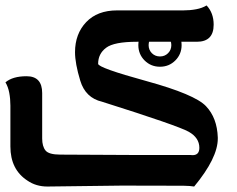

<svg xmlns="http://www.w3.org/2000/svg" viewBox="-38 -682 868 702"><path d="M546.9 -438Q513.7 -438 490.7 -460.9Q467.8 -483.9 467.8 -517.1Q467.8 -550.3 490.7 -573.2Q513.7 -596.2 546.9 -596.2Q580.1 -596.2 603 -573.2Q626 -550.3 626 -517.1Q626 -483.9 603 -460.9Q580.1 -438 546.9 -438ZM546.9 -475.6Q564.5 -475.6 576.4 -487.5Q588.4 -499.5 588.4 -517.1Q588.4 -534.7 576.4 -546.6Q564.5 -558.6 546.9 -558.6Q529.3 -558.6 517.3 -546.6Q505.4 -534.7 505.4 -517.1Q505.4 -499.5 517.3 -487.5Q529.3 -475.6 546.9 -475.6ZM135.3 0Q93.8 0 62.5 -21.5Q0 -62 0 -146.5V-295.9Q0 -320.8 -4.2 -342.8Q-8.3 -364.7 -18.1 -380.9Q8.3 -403.3 59.1 -403.3Q116.2 -403.3 116.2 -341.8V-175.8Q116.2 -147 128.4 -131.8Q140.6 -116.7 182.6 -116.7L474.1 -115.2H659.2Q662.6 -114.7 666 -114.7Q690.9 -114.7 690.9 -141.6Q690.9 -178.2 652.1 -200.2Q613.3 -222.2 335 -310.1Q274.4 -324.2 255.4 -387.2Q236.3 -450.2 236.3 -491.2Q236.3 -558.1 277.1 -601.1Q317.9 -644 390.1 -644H632.3Q657.2 -644 679.2 -648.2Q701.2 -652.3 717.3 -662.1Q743.2 -634.8 743.2 -591.8Q743.2 -529.3 681.6 -529.3H462.4Q378.9 -529.3 349.9 -507.3Q320.8 -485.4 320.8 -448.7Q320.8 -434.1 497.6 -385.5Q674.3 -336.9 715.1 -293.9Q755.9 -251 758.3 -179.2V-175.3Q758.3 -104.5 671.9 0Q659.2 -2.4 633.3 -2.9L407.7 -3.4Z"/></svg>

Font: ALMAS
Style: Bold
Weight: 700
Designer: ALMAS Font/ by Husham Jawad Kadhim, derived from the Bainsely font by/ Paul James MIller
Foundry: High-Logic / Made with FontCreator
Version: Version 1.411;September 19, 2021;FontCreator 14.0.0.2814 32-